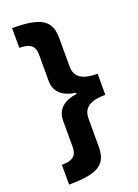

<svg xmlns="http://www.w3.org/2000/svg" viewBox="-163 -781 720 1005"><g transform="rotate(-20 197.0 -278.0)"><path d="M40 48V158C211 158 254 118 254 22V-132C254 -195 298 -219 379 -219V-336C298 -336 254 -360 254 -423V-578C254 -674 211 -714 40 -714V-604C92 -603 125 -591 125 -535V-389C125 -328 165 -292 239 -281V-275C165 -264 125 -228 125 -167V-21C125 35 92 47 40 48Z"/></g></svg>

Font: Noto Traditional Nushu
Style: Bold
Weight: 700
Designer: LIU Zhao
Foundry: LiuZhao Studio
Version: Version 2.003